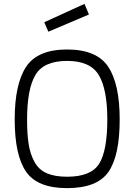

<svg xmlns="http://www.w3.org/2000/svg" viewBox="-20 -963 696 993"><path d="M327 -49Q451 -49 493 -116.5Q535 -184 535 -345Q535 -501 491 -574.5Q447 -648 327 -648Q206 -648 163 -575Q120 -502 120 -345Q120 -267 128.5 -215.5Q137 -164 159 -124.5Q181 -85 222 -67Q263 -49 327 -49ZM327 10Q173 10 114.5 -75.5Q56 -161 56 -345Q56 -528 115 -617.5Q174 -707 327 -707Q480 -707 539.5 -618Q599 -529 599 -345Q599 -157 540.5 -73.5Q482 10 327 10ZM209 -848 417 -943 440 -888 230 -799Z"/></svg>

Font: TitilliumText22L Lt
Style: Thin
Weight: 300
Designer: Campivisivi
Foundry: Campivisivi
Version: 1.000